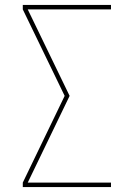

<svg xmlns="http://www.w3.org/2000/svg" viewBox="-20 -755 540 775"><path d="M72 0V-18L241 -368L72 -717V-735H428V-717H92L261 -368L92 -18H428V0Z"/></svg>

Font: Iosevka Thin
Style: Regular
Weight: 100
Monospace: yes
Designer: Belleve Invis
Foundry: Belleve Invis
Version: Version 32.5.0; ttfautohint (v1.8.4)